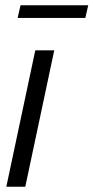

<svg xmlns="http://www.w3.org/2000/svg" viewBox="-20 -709 355 729"><path d="M186 -518 76 0H4L114 -518ZM47 -641 58 -689H315L304 -641Z"/></svg>

Font: Nacelle Light
Style: Italic
Weight: 300
Italic angle: -12°
Designer: Sora Sagano
Foundry: Sora Sagano
Version: Version 1.000;FEAKit 1.0